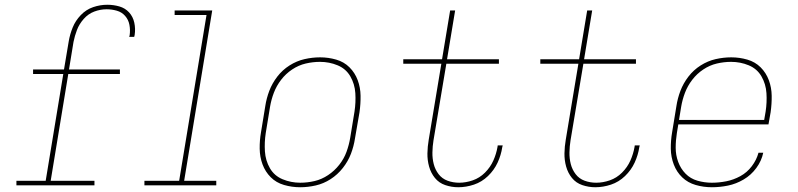

<svg xmlns="http://www.w3.org/2000/svg" viewBox="-20 -779 3352 807"><path d="M49 0H377V-19H193L267 -468H484V-487H270L289 -603Q294 -628 303.5 -653Q313 -678 332 -699.5Q351 -721 376.5 -730.5Q402 -740 428 -740Q450 -740 471 -734Q492 -728 506 -712Q520 -696 524 -674.5Q528 -653 525 -631Q524 -628 523 -624H544Q545 -628 546 -632Q550 -658 544.5 -683.5Q539 -709 522.5 -727Q506 -745 481.5 -752Q457 -759 431 -759Q401 -759 371.5 -749Q342 -739 319.5 -715.5Q297 -692 285.5 -663.5Q274 -635 269 -606L249 -487H119V-468H246L172 -19H49Z M587 0H889V-19H754L872 -735H714V-716H848L733 -19H587Z M1241 8H1242Q1274 8 1307 0.5Q1340 -7 1369.5 -26Q1399 -45 1421 -73Q1443 -101 1455 -132.5Q1467 -164 1472 -197L1491 -307Q1496 -342 1495.5 -376.5Q1495 -411 1483.5 -442Q1472 -473 1449 -496Q1426 -519 1393 -528.5Q1360 -538 1326 -538H1325Q1293 -538 1260 -530.5Q1227 -523 1197 -504Q1167 -485 1145.5 -457Q1124 -429 1112 -397.5Q1100 -366 1095 -333L1077 -223Q1071 -189 1071.5 -154Q1072 -119 1083.5 -88Q1095 -57 1118 -34Q1141 -11 1174 -1.5Q1207 8 1241 8ZM1242 -11Q1203 -11 1168 -25.5Q1133 -40 1114.5 -72Q1096 -104 1093.5 -142.5Q1091 -181 1097 -220L1115 -330Q1120 -360 1131 -389Q1142 -418 1161.5 -443.5Q1181 -469 1208 -487Q1235 -505 1265 -512Q1295 -519 1325 -519Q1364 -519 1399 -504.5Q1434 -490 1452.5 -458Q1471 -426 1473.5 -387.5Q1476 -349 1470 -310L1452 -200Q1447 -170 1436.5 -141Q1426 -112 1406 -86.5Q1386 -61 1359 -43Q1332 -25 1302 -18Q1272 -11 1242 -11Z M1906 8Q1939 8 1972 -3Q2005 -14 2031 -39Q2057 -64 2071.5 -95.5Q2086 -127 2091 -160L2093 -168H2072Q2071 -165 2071 -161Q2066 -132 2053.5 -104Q2041 -76 2018.5 -53.5Q1996 -31 1967 -21Q1938 -11 1910 -11Q1884 -11 1861 -19.5Q1838 -28 1823.5 -47Q1809 -66 1803 -89.5Q1797 -113 1797.5 -138.5Q1798 -164 1802 -189L1856 -511H2077V-530H1859L1893 -735H1872L1838 -530H1675V-511H1835L1782 -192Q1777 -163 1776.5 -134.5Q1776 -106 1783.5 -79Q1791 -52 1808 -31Q1825 -10 1851.5 -1Q1878 8 1906 8Z M2482 8Q2515 8 2548 -3Q2581 -14 2607 -39Q2633 -64 2647.5 -95.5Q2662 -127 2667 -160L2669 -168H2648Q2647 -165 2647 -161Q2642 -132 2629.5 -104Q2617 -76 2594.5 -53.5Q2572 -31 2543 -21Q2514 -11 2486 -11Q2460 -11 2437 -19.5Q2414 -28 2399.5 -47Q2385 -66 2379 -89.5Q2373 -113 2373.5 -138.5Q2374 -164 2378 -189L2432 -511H2653V-530H2435L2469 -735H2448L2414 -530H2251V-511H2411L2358 -192Q2353 -163 2352.5 -134.5Q2352 -106 2359.5 -79Q2367 -52 2384 -31Q2401 -10 2427.5 -1Q2454 8 2482 8Z M2972 8Q3006 8 3040 1Q3074 -6 3105.5 -24.5Q3137 -43 3159 -73Q3181 -103 3188 -137H3168Q3160 -107 3140 -80.5Q3120 -54 3091.5 -38.5Q3063 -23 3032.5 -17Q3002 -11 2972 -11Q2941 -11 2911.5 -19.5Q2882 -28 2861.5 -49Q2841 -70 2830.5 -98.5Q2820 -127 2820 -158Q2820 -189 2825 -220L2831 -256H3210L3219 -307Q3224 -342 3223.5 -376.5Q3223 -411 3211.5 -442Q3200 -473 3177 -496Q3154 -519 3121 -528.5Q3088 -538 3054 -538H3053Q3021 -538 2988 -530.5Q2955 -523 2925 -504Q2895 -485 2873.5 -457Q2852 -429 2840 -397.5Q2828 -366 2823 -333L2805 -223Q2799 -188 2799.5 -153.5Q2800 -119 2812 -87.5Q2824 -56 2847.5 -33.5Q2871 -11 2904 -1.5Q2937 8 2972 8ZM3192 -275H2834L2843 -330Q2848 -360 2859 -389Q2870 -418 2889.5 -443.5Q2909 -469 2936 -487Q2963 -505 2993 -512Q3023 -519 3053 -519Q3092 -519 3127 -504.5Q3162 -490 3180.5 -458Q3199 -426 3201.5 -387.5Q3204 -349 3198 -310Z"/></svg>

Font: Iosevka Sparkle Thin Oblique
Style: Regular
Weight: 100
Italic angle: -9°
Designer: Belleve Invis
Foundry: Belleve Invis
Version: Version 4.5.0; ttfautohint (v1.8.3)